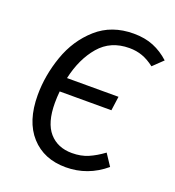

<svg xmlns="http://www.w3.org/2000/svg" viewBox="-130 -803 837 918"><g transform="rotate(20 288.5 -344.0)"><path d="M167 -391H429L419 -319H156Q153 -289 153 -260Q153 -159 195.5 -110.5Q238 -62 311 -62Q357 -62 393 -77.5Q429 -93 467 -121L506 -62Q418 12 306 12Q195 12 129 -61Q63 -134 63 -267Q63 -367 98 -467Q133 -567 208 -633.5Q283 -700 395 -700Q452 -700 496 -682Q540 -664 577 -630L527 -582Q496 -606 465.5 -617Q435 -628 399 -628Q304 -628 247 -561.5Q190 -495 167 -391Z"/></g></svg>

Font: FiraGO Book
Style: Italic
Weight: 350
Italic angle: -8°
Designer: bBox Type GmbH
Foundry: bBox Type GmbH
Version: Version 1.001